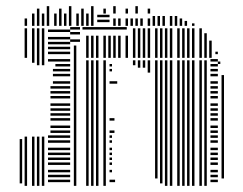

<svg xmlns="http://www.w3.org/2000/svg" viewBox="-20 -604 791 624"><path d="M52 -8H44V-152H52ZM68 0H60V-160H68ZM68 -416H60V-512H68ZM92 0H84V-160H92ZM92 -400H84V-512H92ZM108 0H100V-160H108ZM108 -392H100V-512H108ZM124 0H116V-160H124ZM124 -392H116V-512H124ZM208 -12H136V-20H208ZM208 -28H136V-36H208ZM208 -44H136V-52H208ZM208 -68H136V-76H208ZM208 -84H136V-92H208ZM208 -100H136V-108H208ZM208 -116H136V-124H208ZM208 -140H136V-148H208ZM208 -156H136V-164H208ZM208 -172H144V-180H208ZM208 -188H144V-196H208ZM208 -212H144V-220H208ZM208 -228H144V-236H208ZM208 -244H144V-252H208ZM208 -260H144V-268H208ZM208 -284H144V-292H208ZM208 -300H144V-308H208ZM208 -316H144V-324H208ZM208 -332H152V-340H208ZM208 -356H152V-364H208ZM208 -372H152V-380H208ZM208 -388H160V-396H208ZM208 -404H136V-412H208ZM208 -428H136V-436H208ZM208 -444H136V-452H208ZM208 -460H136V-468H208ZM208 -476H136V-484H208ZM208 -500H136V-508H208ZM228 0H220V-456H228ZM240 -468H208V-476H240ZM240 -492H208V-500H240ZM240 -508H208V-516H240ZM268 0H260V-408H268ZM284 0H276V-408H284ZM300 0H292V-408H300ZM324 0H316V-408H324ZM354 -12H336V-20H354ZM344 -44H336V-52H344ZM344 -68H336V-76H344ZM344 -84H336V-92H344ZM344 -100H336V-108H344ZM344 -116H336V-124H344ZM344 -140H336V-148H344ZM344 -156H336V-164H344ZM352 -172H336V-180H352ZM352 -212H336V-220H352ZM361 -332H336V-340H361ZM344 -372H336V-380H344ZM344 -388H336V-396H344ZM268 -416H260V-488H268ZM284 -416H276V-488H284ZM300 -416H292V-488H300ZM324 -416H316V-488H324ZM340 -416H332V-488H340ZM356 -416H348V-488H356ZM372 -416H364V-488H372ZM396 -416H388V-488H396ZM392 -508H248V-516H392ZM420 -392H412V-408H420ZM436 -384H428V-408H436ZM452 -384H444V-408H452ZM468 -368H460V-408H468ZM492 -24H484V-408H492ZM508 -8H500V-408H508ZM524 0H516V-408H524ZM540 0H532V-408H540ZM564 0H556V-408H564ZM580 0H572V-408H580ZM596 0H588V-408H596ZM612 0H604V-408H612ZM636 0H628V-408H636ZM652 0H644V-408H652ZM688 -12H664V-20H688ZM688 -28H664V-36H688ZM688 -44H664V-52H688ZM688 -68H664V-76H688ZM688 -84H664V-92H688ZM688 -100H664V-108H688ZM688 -116H664V-124H688ZM688 -140H664V-148H688ZM688 -156H664V-164H688ZM688 -172H664V-180H688ZM688 -188H664V-196H688ZM688 -212H664V-220H688ZM688 -228H664V-236H688ZM688 -244H664V-252H688ZM688 -260H664V-268H688ZM688 -284H664V-292H688ZM688 -300H664V-308H688ZM688 -316H664V-324H688ZM688 -332H664V-340H688ZM688 -356H664V-364H688ZM688 -372H664V-380H688ZM688 -388H664V-396H688ZM688 -404H664V-412H688ZM708 -24H700V-360H708ZM696 -396H688V-404H696ZM420 -416H412V-504H420ZM436 -416H428V-504H436ZM452 -416H444V-504H452ZM468 -416H460V-504H468ZM492 -416H484V-504H492ZM508 -416H500V-504H508ZM524 -416H516V-504H524ZM540 -416H532V-504H540ZM564 -416H556V-504H564ZM580 -416H572V-504H580ZM596 -416H588V-504H596ZM612 -416H604V-504H612ZM636 -416H628V-504H636ZM652 -416H644V-496H652ZM668 -416H660V-472H668ZM688 -428H680V-436H688ZM420 -504H412V-512H420ZM436 -504H428V-512H436ZM452 -504H444V-512H452ZM468 -504H460V-512H468ZM492 -504H484V-512H492ZM508 -504H500V-512H508ZM524 -504H516V-512H524ZM540 -504H532V-512H540ZM564 -504H556V-512H564ZM580 -504H572V-512H580ZM596 -504H588V-512H596ZM612 -504H604V-512H612ZM636 -504H628V-512H636ZM68 -520H60V-544H68ZM92 -520H84V-560H92ZM108 -520H100V-560H108ZM124 -520H116V-560H124ZM140 -520H132V-560H140ZM164 -520H156V-560H164ZM180 -520H172V-560H180ZM196 -520H188V-560H196ZM212 -520H204V-560H212ZM236 -520H228V-560H236ZM252 -520H244V-560H252ZM268 -520H260V-560H268ZM284 -520H276V-560H284ZM336 -532H296V-540H336ZM336 -548H296V-556H336ZM356 -520H348V-544H356ZM372 -520H364V-544H372ZM396 -520H388V-544H396ZM412 -520H404V-544H412ZM428 -520H420V-544H428ZM444 -520H436V-544H444ZM468 -520H460V-544H468ZM484 -520H476V-544H484ZM500 -520H492V-544H500ZM516 -520H508V-544H516ZM540 -520H532V-544H540ZM556 -520H548V-544H556ZM572 -520H564V-544H572ZM588 -520H580V-536H588ZM612 -520H604V-528H612ZM484 -544H476V-552H484ZM500 -544H492V-552H500ZM516 -544H508V-552H516ZM540 -544H532V-552H540ZM556 -544H548V-552H556ZM108 -560H100V-576H108ZM140 -560H132V-584H140ZM180 -560H172V-576H180ZM212 -560H204V-584H212ZM252 -560H244V-576H252ZM284 -560H276V-584H284ZM324 -560H316V-576H324ZM356 -560H348V-584H356ZM396 -560H388V-576H396ZM428 -560H420V-584H428ZM468 -560H460V-576H468Z"/></svg>

Font: Rubik Lines
Style: Regular
Weight: 400
Designer: Hubert and Fischer, NaN
Foundry: Hubert and Fischer, NaN
Version: Version 2.201